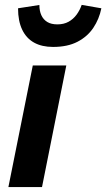

<svg xmlns="http://www.w3.org/2000/svg" viewBox="-20 -763 433 783"><path d="M14.2 0 113.7 -496H250.4L151.3 0ZM196.4 -571.6Q150.7 -571.6 119 -589.2Q87.3 -606.8 70.5 -642Q53.6 -677.2 53.6 -729.2L140.6 -742.7Q140.6 -718.5 148.7 -700.8Q156.8 -683.1 172.9 -673.3Q188.9 -663.6 213.9 -663.6Q240.2 -663.6 259.6 -674.3Q279.1 -685.1 292.4 -703.3Q305.7 -721.5 313.1 -743.1L393.4 -729.2Q384.4 -685 360.5 -649.4Q336.5 -613.7 296.1 -592.7Q255.6 -571.6 196.4 -571.6Z"/></svg>

Font: Source Sans 3 VF
Style: Italic
Weight: 200
Italic angle: -11°
Designer: Paul D. Hunt
Foundry: Adobe Systems Incorporated
Version: Version 3.042;hotconv 1.0.118;makeotfexe 2.5.65603